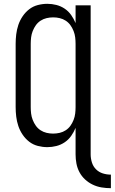

<svg xmlns="http://www.w3.org/2000/svg" viewBox="-20 -763 601 1006"><path d="M561 223Q536 223 512 219Q488 215 466 204.5Q444 194 426 177.5Q408 161 396.5 139.5Q385 118 380.5 94Q376 70 376 46V-93Q367 -71 353 -51Q339 -31 319 -17.5Q299 -4 275.5 2Q252 8 228 8Q203 8 178 1.5Q153 -5 133 -20.5Q113 -36 98.5 -57.5Q84 -79 76 -103Q68 -127 65 -152Q62 -177 62 -202V-533Q62 -558 65 -583Q68 -608 76 -632Q84 -656 98.5 -677.5Q113 -699 133 -714.5Q153 -730 178 -736.5Q203 -743 228 -743Q252 -743 275.5 -737Q299 -731 319 -717.5Q339 -704 353 -684Q367 -664 376 -642V-735H455V46Q455 67 461.5 88Q468 109 483 124Q498 139 518.5 145.5Q539 152 561 152ZM258 -63Q276 -63 293 -67Q310 -71 324.5 -80.5Q339 -90 349 -104Q359 -118 365.5 -134.5Q372 -151 374 -168Q376 -185 376 -202V-533Q376 -550 374 -567Q372 -584 365.5 -600.5Q359 -617 349 -631Q339 -645 324.5 -654.5Q310 -664 293 -668Q276 -672 259 -672Q241 -672 224 -668Q207 -664 192.5 -654.5Q178 -645 168 -631Q158 -617 151.5 -600.5Q145 -584 143 -567Q141 -550 141 -533V-202Q141 -185 143 -168Q145 -151 151.5 -134.5Q158 -118 168 -104Q178 -90 192.5 -80.5Q207 -71 224 -67Q241 -63 258 -63Z"/></svg>

Font: Iosevka Pride
Style: Regular
Weight: 400
Monospace: yes
Designer: Belleve Invis
Foundry: Belleve Invis
Version: Version 30.3.1; ttfautohint (v1.8.4)